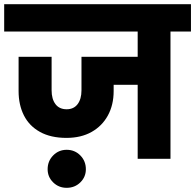

<svg xmlns="http://www.w3.org/2000/svg" viewBox="-37 -760 934 919"><path d="M281 -100Q206 -100 154.5 -128.5Q103 -157 77.5 -207.5Q52 -258 52 -324V-488H210V-328Q210 -286 228.5 -261.5Q247 -237 282 -237Q316 -237 334.5 -261.5Q353 -286 353 -328V-488H622V-609H-17V-740H877V-609H779V0H622V-354H507V-324Q507 -258 479.5 -207.5Q452 -157 401.5 -128.5Q351 -100 281 -100ZM282 139Q244 139 217.5 113Q191 87 191 50Q191 11 217.5 -16Q244 -43 282 -43Q321 -43 347.5 -16Q374 11 374 50Q374 87 347.5 113Q321 139 282 139Z"/></svg>

Font: Poppins
Style: Bold
Weight: 700
Designer: Ninad Kale (Devanagari), Jonny Pinhorn (Latin)
Version: Version 5.002